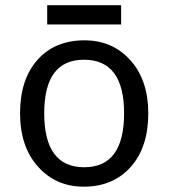

<svg xmlns="http://www.w3.org/2000/svg" viewBox="-20 -699 640 729"><path d="M297.9 9.8Q192.4 9.8 124.3 -66.2Q56.2 -142.1 56.2 -269Q56.2 -397.5 122.3 -471.7Q188.5 -545.9 300.8 -545.9Q407.2 -545.9 475.1 -470.2Q543 -394.5 543 -269Q543 -139.6 476.1 -64.9Q409.2 9.8 297.9 9.8ZM299.8 -64Q451.2 -64 451.2 -269Q451.2 -472.2 298.8 -472.2Q147.9 -472.2 147.9 -269Q147.9 -64 299.8 -64ZM159.2 -679.2H439.9V-606H159.2Z"/></svg>

Font: WenQuanYi Micro Hei Mono
Style: Regular
Weight: 400
Foundry: Ascender Corporation
Version: Version 0.2.0-beta